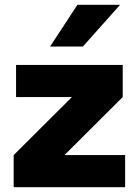

<svg xmlns="http://www.w3.org/2000/svg" viewBox="-20 -781 579 801"><path d="M502 0H37V-134L280 -376H47V-510H492V-376L249 -134H502ZM481 -761 326 -587H189L303 -761Z"/></svg>

Font: Wix Madefor Display ExtraBold
Style: Regular
Weight: 800
Designer: Dalton Maag Ltd
Foundry: Dalton Maag Ltd
Version: Version 3.100